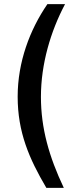

<svg xmlns="http://www.w3.org/2000/svg" viewBox="-20 -743 362 924"><path d="M293 -723H208C123 -599 65 -444 65 -278C65 -107 120 20 203 161H287C216 11 177 -126 177 -277C177 -436 224 -593 293 -723Z"/></svg>

Font: United Sans SemiBold
Style: Regular
Weight: 600
Designer: Pablo Impallari, Rodrigo Fuenzalida (Modified by Dan O. Williams)
Version: Version 1.000;PS 001.000;hotconv 1.0.88;makeotf.lib2.5.64775